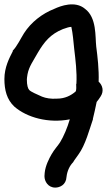

<svg xmlns="http://www.w3.org/2000/svg" viewBox="-24 -751 486 872"><path d="M-4 -392C-4 -342 7 -299 41 -267C98 -217 197 -190 293 -209C282 -171 265 -131 249 -105C239 -89 223 -73 210 -50C199 -31 182 2 179 34L178 48V50C178 72 194 101 227 101C247 101 276 89 278 53C281 25 293 1 308 -14C314 -25 322 -34 332 -49C364 -92 383 -166 398 -209V-212C404 -235 409 -260 415 -288C420 -294 429 -306 433 -313C449 -337 442 -364 424 -380C426 -435 419 -494 413 -540C408 -584 416 -671 362 -711C317 -749 251 -724 223 -711C167 -689 117 -650 85 -600C71 -578 53 -540 34 -521V-518C18 -487 -4 -445 -4 -392ZM98 -390C98 -393 99 -403 101 -414C108 -450 127 -474 148 -512C177 -561 205 -596 262 -619C278 -625 292 -629 300 -629C307 -597 309 -567 313 -529C319 -478 326 -424 323 -370H322V-368C322 -360 324 -341 319 -335C299 -318 272 -303 235 -303H233C209 -301 184 -305 167 -312C143 -323 118 -333 109 -342C103 -348 98 -363 98 -390Z"/></svg>

Font: Stray Cat
Style: ExBlk
Weight: 1000
Version: Version 1.0